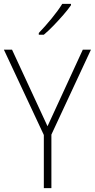

<svg xmlns="http://www.w3.org/2000/svg" viewBox="-20 -970 489 990"><path d="M225 -319 407 -714H449L245 -276V0H206V-274L0 -714H42ZM346 -943Q330 -920 306 -892.5Q282 -865 256 -838Q230 -811 206 -791H180V-800Q212 -833 246 -874.5Q280 -916 301 -950H346Z"/></svg>

Font: Noto Sans Lao Looped SemiCondensed ExtraLight
Style: Regular
Weight: 200
Width: 4
Designer: Mark Frömberg, Ben Mitchell
Foundry: The Fontpad Ltd
Version: Version 1.002; ttfautohint (v1.8.4.7-5d5b)